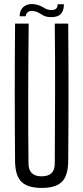

<svg xmlns="http://www.w3.org/2000/svg" viewBox="-20 -916 409 943"><path d="M185 7Q116 7 85.5 -23Q55 -53 54 -123Q51 -461 54 -800H121Q119 -631 118.5 -456.5Q118 -282 120 -113Q120 -50 185 -50Q249 -50 249 -113Q250 -282 250.5 -456.5Q251 -631 249 -800H315Q318 -461 315 -123Q314 -53 284 -23Q254 7 185 7ZM76 -836Q78 -870 99 -885Q120 -900 152 -895Q172 -891 183 -885Q194 -879 203.5 -873.5Q213 -868 227 -867Q264 -864 263 -895H294Q294 -828 226 -832Q206 -833 194 -839.5Q182 -846 171.5 -852.5Q161 -859 148 -861Q130 -865 119 -858Q108 -851 106 -836Z"/></svg>

Font: Big Shoulders Display
Style: Regular
Weight: 400
Designer: Patric King
Foundry: XO Type Co
Version: Version 1.000; ttfautohint (v1.8.2)